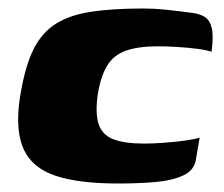

<svg xmlns="http://www.w3.org/2000/svg" viewBox="-20 -425 527 452"><path d="M258 7Q166 7 111.5 -11Q57 -29 36.5 -72Q16 -115 26 -189Q36 -257 54.5 -299.5Q73 -342 105.5 -365Q138 -388 189.5 -396.5Q241 -405 316 -405Q342 -405 367 -402.5Q392 -400 430 -395Q449 -393 461.5 -385.5Q474 -378 478.5 -359Q483 -340 478 -303Q468 -307 445 -310Q422 -313 397 -314.5Q372 -316 352 -316Q305 -316 276 -305.5Q247 -295 232 -270Q217 -245 210 -202Q204 -159 212 -133.5Q220 -108 246 -97.5Q272 -87 320 -87Q341 -87 367 -89Q393 -91 415.5 -94Q438 -97 450 -101L442 -54Q439 -25 412.5 -12.5Q386 0 346 3.5Q306 7 258 7Z"/></svg>

Font: Genos ExtraBold
Style: Italic
Weight: 800
Italic angle: -8°
Version: Version 1.010